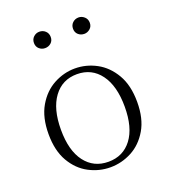

<svg xmlns="http://www.w3.org/2000/svg" viewBox="-140 -862 866 979"><g transform="rotate(-20 292.5 -373.0)"><path d="M292 14Q231 14 176 -15Q121 -44 86.5 -103.5Q52 -163 52 -253Q52 -343 87 -403Q122 -463 177 -492.5Q232 -522 292 -522Q353 -522 408 -492.5Q463 -463 498 -403Q533 -343 533 -253Q533 -163 498 -103.5Q463 -44 408 -15Q353 14 292 14ZM292 -16Q372 -16 418.5 -77.5Q465 -139 465 -252Q465 -365 418.5 -428Q372 -491 292 -491Q212 -491 165.5 -428Q119 -365 119 -252Q119 -139 165.5 -77.5Q212 -16 292 -16ZM186 -671Q168 -671 154.5 -683Q141 -695 141 -715Q141 -735 154.5 -747.5Q168 -760 186 -760Q205 -760 218.5 -747.5Q232 -735 232 -715Q232 -695 218.5 -683Q205 -671 186 -671ZM399 -671Q380 -671 366.5 -683Q353 -695 353 -715Q353 -735 366.5 -747.5Q380 -760 399 -760Q416 -760 430 -747.5Q444 -735 444 -715Q444 -695 430 -683Q416 -671 399 -671Z"/></g></svg>

Font: Noto Serif TC ExtraLight ExtraLight
Style: Regular
Weight: 250
Version: Version 2.003-H1;hotconv 1.1.1;makeotfexe 2.6.0